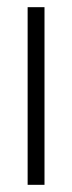

<svg xmlns="http://www.w3.org/2000/svg" viewBox="-20 -515 201 535"><path d="M57 0V-495H104V0Z"/></svg>

Font: Alumni Sans Light
Style: Regular
Weight: 300
Version: Version 1.018